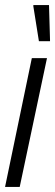

<svg xmlns="http://www.w3.org/2000/svg" viewBox="-23 -740 218 760"><path d="M-3 0 103 -510H163L55 0ZM131 -577 109 -715V-720H171L175 -582V-577Z"/></svg>

Font: Saira Ultra Condensed
Style: Italic
Weight: 400
Width: 1
Italic angle: -12°
Designer: Hector Gatti with collaboration of the Omnibus-Type team
Foundry: Omnibus-Type
Version: Version 1.001; ttfautohint (v1.8)